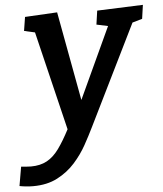

<svg xmlns="http://www.w3.org/2000/svg" viewBox="-109 -584 739 872"><g transform="rotate(-5 260.0 -147.5)"><path d="M-55 235 -40 148Q-27 149 -16 150Q-5 151 5 151Q47 151 77.5 134.5Q108 118 133 83.5Q158 49 185 -3L76 -454L27 -465L37 -528L184 -536L259 -130L409 -454L357 -465L366 -528L575 -536L566 -473L521 -460L295 -1Q278 34 255 75.5Q232 117 198.5 154.5Q165 192 118 216.5Q71 241 7 241Q-23 241 -55 235Z"/></g></svg>

Font: Bitter SemiBold
Style: Italic
Weight: 600
Italic angle: -9°
Designer: Sol Matas, and Bitter project Authors
Foundry: Sol Matas
Version: Version 2.001